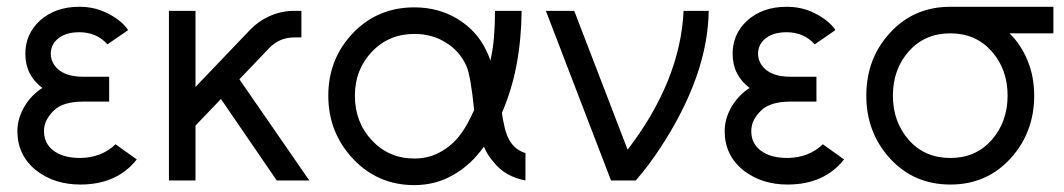

<svg xmlns="http://www.w3.org/2000/svg" viewBox="-20 -532 3137 566"><path d="M301.8 -305.8H225.2Q174.2 -305.8 149 -329.8Q129.7 -348.8 129.7 -373.8Q129.7 -399 148.8 -416.3Q172.3 -437 213.8 -437Q264.5 -437 296.8 -401.3L357.8 -443.3Q347.2 -459 331.3 -471.4Q315.5 -483.8 295.2 -493.7Q258.7 -512 213.8 -512Q142.7 -512 97 -470.7Q54.7 -431 54.7 -373.8Q54.7 -310.3 104.8 -272.8Q71.3 -251.2 51 -216.3Q31.3 -181.7 31.3 -145.3Q31.3 -73.7 87.3 -29.2Q140.7 12 216.8 12Q324.7 12 383.2 -62L320.7 -106.7Q279.5 -67.2 216.8 -66.3Q165 -66.3 136.5 -89Q109.7 -109.8 109.7 -145.3Q109.7 -162.5 116.9 -177.1Q124.2 -191.7 137.8 -205.3Q164.7 -232.5 225.2 -232.5H301.8Z M478 -500V0H556.3V-161.7L631.3 -240.2L795.8 0H891.8L685.7 -298.3L775.3 -392Q805.2 -421.7 847 -421.7H868.5V-500H847Q809 -500 773.5 -484Q742.2 -469.7 718.3 -445.2L556.3 -275.7V-500Z M1201.7 -510.3Q1093.7 -510.3 1021.2 -435.2Q947.8 -359 947.8 -250Q947.8 -141 1021.2 -63.3Q1093.7 13.7 1201.7 13.7Q1264.3 13.7 1316.3 -16.5Q1369 -46.2 1406.5 -100Q1417.2 -74 1436 -53.3Q1469.2 -11.3 1529 0V-80.8Q1502.8 -88.8 1487.8 -109.5Q1471.3 -131.5 1464.2 -172.7Q1463.2 -177.3 1461.8 -184.2Q1460.5 -191.2 1459.7 -199.5Q1488.8 -266.5 1502.9 -341.8Q1517 -417.2 1517.7 -500H1439.3Q1439.2 -459.7 1436.2 -422.6Q1433.2 -385.5 1425.5 -353.2Q1423.3 -361.2 1420.2 -368.2Q1417.2 -375.2 1414.2 -381.5Q1386.7 -440.7 1329.5 -475.8Q1272.5 -510.3 1201.7 -510.3ZM1201.7 -432Q1253.5 -432 1293 -407.2Q1334.3 -383.2 1355 -337.3Q1367.3 -309.7 1377.8 -207.8Q1368.3 -187 1360.1 -171.7Q1351.8 -156.3 1345.8 -147.7Q1320.8 -108.5 1282.5 -86.5Q1246.8 -64.7 1201.7 -64.7Q1126.2 -64.7 1076.2 -118.3Q1026.2 -171.8 1026.2 -250Q1026.2 -326.5 1076.2 -379.3Q1126.2 -432 1201.7 -432Z M1589.2 -500 1781.2 0H1854.3Q1874.7 -23.7 1892.4 -47.3Q1910.2 -71 1926.2 -95.5Q2066.7 -309.8 2069.2 -500H1995.2Q1990.2 -396 1948.7 -293.7Q1907.2 -191.3 1830.2 -90.7L1672.8 -500Z M2386.8 -305.8H2310.2Q2259.2 -305.8 2234 -329.8Q2214.7 -348.8 2214.7 -373.8Q2214.7 -399 2233.8 -416.3Q2257.3 -437 2298.8 -437Q2349.5 -437 2381.8 -401.3L2442.8 -443.3Q2432.2 -459 2416.3 -471.4Q2400.5 -483.8 2380.2 -493.7Q2343.7 -512 2298.8 -512Q2227.7 -512 2182 -470.7Q2139.7 -431 2139.7 -373.8Q2139.7 -310.3 2189.8 -272.8Q2156.3 -251.2 2136 -216.3Q2116.3 -181.7 2116.3 -145.3Q2116.3 -73.7 2172.3 -29.2Q2225.7 12 2301.8 12Q2409.7 12 2468.2 -62L2405.7 -106.7Q2364.5 -67.2 2301.8 -66.3Q2250 -66.3 2221.5 -89Q2194.7 -109.8 2194.7 -145.3Q2194.7 -162.5 2201.9 -177.1Q2209.2 -191.7 2222.8 -205.3Q2249.7 -232.5 2310.2 -232.5H2386.8Z M2781.7 -512Q2674.3 -512 2604.2 -435.8Q2533.8 -359.8 2533.8 -250Q2533.8 -141 2604.2 -64.2Q2674.3 12 2781.7 12Q2888.2 12 2958.3 -64.2Q3028.7 -141 3028.7 -250Q3028.7 -306.3 3009.3 -353.2Q2999.8 -376.5 2986.5 -396.8Q2973.2 -417.2 2955.8 -433.7H3085.3V-512ZM2781.7 -433.7Q2856.3 -433.7 2903.3 -380.8Q2950.3 -328 2950.3 -250Q2950.3 -172.8 2903.3 -119.2Q2856.3 -66.3 2781.7 -66.3Q2706.2 -66.3 2659.2 -119.2Q2612.2 -172.8 2612.2 -250Q2612.2 -328 2659.2 -380.8Q2706.2 -433.7 2781.7 -433.7Z"/></svg>

Font: Unageo Variable
Style: Regular
Weight: 300
Designer: Richard Sepsi
Foundry: Richard Sepsi
Version: Version 2.200